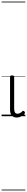

<svg xmlns="http://www.w3.org/2000/svg" viewBox="-20 -1468 340 2426"><path d="M192 17Q151 17 129 -8Q107 -33 107 -82V-496Q107 -506 113 -510.5Q119 -515 132 -515Q146 -515 152.5 -510.5Q159 -506 159 -496V-94Q159 -63 169 -47Q179 -31 202 -31Q213 -31 223 -34.5Q233 -38 243 -45Q253 -52 263 -62Q268 -68 275 -67.5Q282 -67 288 -60Q294 -54 295 -47.5Q296 -41 292 -34Q281 -19 264.5 -7.5Q248 4 229.5 10.5Q211 17 192 17ZM0 928H300V938H0ZM0 -20H300V0H0ZM0 -505H300V-500H0ZM0 -1448H300V-1438H0Z"/></svg>

Font: Playwrite ID Guides
Style: Regular
Weight: 400
Designer: Veronika Burian, José Scaglione
Foundry: TypeTogether
Version: Version 1.003